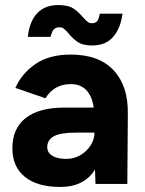

<svg xmlns="http://www.w3.org/2000/svg" viewBox="-20 -728 574 760"><path d="M356 -57Q314 12 218 12Q128 12 78.5 -28Q29 -68 29 -141Q29 -220 82 -261Q135 -302 232 -302H351Q337 -395 260 -395Q194 -395 160 -339L41 -380Q65 -436 119.5 -474Q174 -512 260 -512Q372 -512 430 -449.5Q488 -387 486 -277L484 0H358ZM242 -99Q273 -99 298.5 -114Q324 -129 339 -153Q354 -177 354 -203H280Q219 -203 193 -188.5Q167 -174 167 -145Q167 -124 187 -111.5Q207 -99 242 -99ZM252 -595Q241 -608 233.5 -614Q226 -620 215 -620Q202 -620 194 -612.5Q186 -605 180 -582H90Q97 -644 127.5 -676Q158 -708 211 -708Q249 -708 269.5 -695Q290 -682 308 -660Q320 -647 327 -641.5Q334 -636 344 -636Q359 -636 365.5 -645.5Q372 -655 375 -674H465Q457 -615 427.5 -581.5Q398 -548 345 -548Q309 -548 289.5 -560.5Q270 -573 252 -595Z"/></svg>

Font: Oak Sans
Style: Bold
Weight: 700
Designer: Erik Kennedy, Walven
Foundry: Erik Kennedy, Walven
Version: Version 1.000